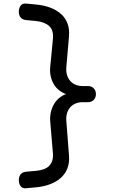

<svg xmlns="http://www.w3.org/2000/svg" viewBox="-20 -885 640 1071"><path d="M125 165Q105 167 95 153.5Q85 140 85 120Q85 100 95 87.5Q105 75 125 73L180 68Q204 66 222.5 59.5Q241 53 253.5 41Q266 29 271.5 11Q277 -7 275 -32L260 -210Q258 -239 265.5 -266.5Q273 -294 289 -316Q305 -338 330 -352Q339 -357 349 -360Q338 -363 329 -369Q304 -382 288 -403.5Q272 -425 264.5 -453Q257 -481 260 -510L275 -666Q280 -717 254 -740Q228 -763 180 -768L125 -773Q105 -775 95 -787.5Q85 -800 85 -820Q85 -840 95 -853.5Q105 -867 125 -865L180 -860Q224 -856 260 -842.5Q296 -829 320.5 -807Q345 -785 356.5 -754Q368 -723 365 -684L350 -510Q348 -487 353.5 -468Q359 -449 370.5 -435Q382 -421 400 -413Q418 -405 440 -405H470Q490 -405 502.5 -392.5Q515 -380 515 -360Q515 -340 502.5 -327.5Q490 -315 470 -315H440Q418 -315 400 -307Q382 -299 370.5 -285Q359 -271 353.5 -252Q348 -233 350 -210L365 -16Q368 23 356 54Q344 85 319.5 107Q295 129 259.5 142.5Q224 156 180 160Z"/></svg>

Font: Maple Mono Normal
Style: Regular
Weight: 400
Monospace: yes
Designer: subframe7536
Version: Version 7.000